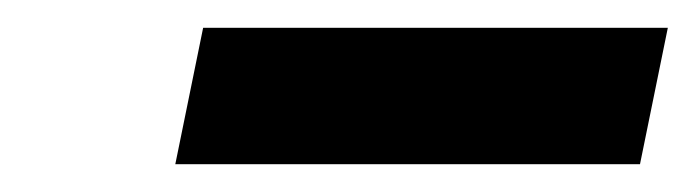

<svg xmlns="http://www.w3.org/2000/svg" viewBox="-20 -702 500 138"><path d="M126 -682H460L440 -584H106Z"/></svg>

Font: Prompt Semibold
Style: Italic
Weight: 600
Italic angle: -12°
Designer: Katatrad Team
Foundry: CadsonDemak
Version: Version 1.000